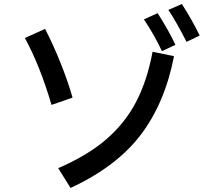

<svg xmlns="http://www.w3.org/2000/svg" viewBox="-20 -888 1040 950"><path d="M903 -681Q852 -781 813 -839L880 -868Q931 -789 968 -712ZM781 -635Q743 -717 692 -792L760 -823Q816 -735 848 -666ZM235 -369Q177 -565 103 -700L203 -745Q242 -670 278.5 -579.5Q315 -489 339 -405ZM268 -56Q412 -118 505 -198Q598 -278 653 -383Q708 -488 735 -632L841 -610Q796 -378 676 -220.5Q556 -63 329 42Z"/></svg>

Font: IBM Plex Sans JP Medium
Style: Regular
Weight: 500
Designer: Mike Abbink; Paul van der Laan; Pieter van Rosmalen; Wujin Sim; Yejin Wi; Jinhee Kim; Boomi Park; Yona Kim; Kichan Ma
Foundry: Sandoll Inc.
Version: Version 1.001